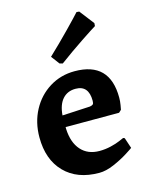

<svg xmlns="http://www.w3.org/2000/svg" viewBox="-114 -809 690 892"><g transform="rotate(-15 231.5 -362.5)"><path d="M279 -86Q307 -86 334 -92.5Q361 -99 378 -106.5Q395 -114 400 -116L407 -113L424 -62Q424 -61 392.5 -41Q361 -21 322.5 -4.5Q284 12 252 12Q146 12 85.5 -50Q25 -112 25 -219Q25 -291 56 -349Q87 -407 141 -440.5Q195 -474 262 -474Q431 -474 431 -302Q431 -284 428 -267Q425 -250 424 -245L412 -234H155V-225Q158 -159 190.5 -122.5Q223 -86 279 -86ZM308 -320Q308 -394 245 -394Q206 -394 182.5 -367.5Q159 -341 155 -290L289 -297Q300 -299 304 -303Q308 -307 308 -320ZM219 -523 204 -527 174 -567Q226 -616 277 -668.5Q328 -721 342 -737L355 -736L409 -666L408 -652Q391 -642 334 -604Q277 -566 219 -523Z"/></g></svg>

Font: Sahitya
Style: Bold
Weight: 700
Designer: Juan Pablo del Peral
Foundry: Juan Pablo del Peral (http://www.huertatipografica.com)
Version: Version 1.001;PS 001.000;hotconv 1.0.70;makeotf.lib2.5.58329